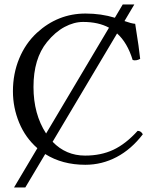

<svg xmlns="http://www.w3.org/2000/svg" viewBox="-20 -718 686 848"><path d="M183.6 -128.4 461.4 -595.7Q414.6 -621.1 347.2 -621.1Q306.6 -621.1 265.1 -598.9Q223.6 -576.7 187.5 -532.2Q127.9 -459 127.9 -334Q127.9 -213.9 183.6 -128.4ZM212.4 -91.8Q271 -30.8 356 -30.8Q425.8 -30.8 480.5 -56.4Q535.2 -82 587.9 -140.1Q602.5 -140.1 610.8 -125Q560.1 -58.6 495.1 -24.4Q430.2 9.8 356.9 9.8Q254.9 9.8 179.7 -37.6L91.8 109.9H42L145 -63.5Q92.3 -109.4 64.7 -176Q37.1 -242.7 37.1 -314.9Q37.1 -392.6 64.9 -459.7Q92.8 -526.9 143.1 -573.2Q235.8 -658.2 357.9 -658.2Q426.8 -658.2 487.3 -639.6L522 -698.2H573.2L529.8 -625Q559.6 -614.3 577.1 -612.8Q595.2 -499.5 599.1 -458Q580.6 -448.2 565.9 -453.1Q542.5 -529.8 497.1 -570.3Z"/></svg>

Font: Linux Libertine G
Style: Regular
Weight: 400
Designer: Philipp H. Poll
Foundry: Philipp H. Poll
Version: Version 4.7.5